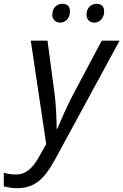

<svg xmlns="http://www.w3.org/2000/svg" viewBox="-114 -750 649 1010"><path d="M-25 240C70 240 120 190 175 90L515 -536H421L265 -242C242 -200 200 -102 187 -72H184C184 -113 181 -207 171 -271L136 -536H48L129 8L94 70C59 134 23 168 -30 168C-54 168 -75 164 -94 159V230C-75 235 -57 240 -25 240ZM204 -631C229 -631 254 -653 254 -690C254 -714 242 -730 214 -730C181 -730 161 -704 161 -673C161 -646 179 -631 204 -631ZM341 -673C341 -646 359 -631 383 -631C408 -631 434 -653 434 -690C434 -714 421 -730 394 -730C361 -730 341 -704 341 -673Z"/></svg>

Font: BC Sans
Style: Italic
Weight: 400
Italic angle: -12°
Designer: Monotype Design Team
Designer: Province of B.C.
Foundry: Monotype Imaging Inc.
Version: Version 2.000;GOOG;noto-source:20170915:90ef993387c0